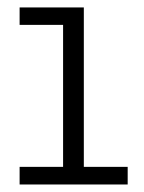

<svg xmlns="http://www.w3.org/2000/svg" viewBox="-20 -491 382 511"><path d="M203.1 -46.9H319.8V0H32.2V-46.9H147.9V-424.8H32.2V-471.2H203.1Z"/></svg>

Font: BioRhyme Light
Style: Regular
Weight: 300
Designer: Aoife Mooney
Foundry: Aoife Mooney Type
Version: Version 1.500;PS 001.500;hotconv 1.0.88;makeotf.lib2.5.64775